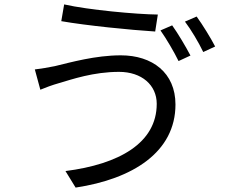

<svg xmlns="http://www.w3.org/2000/svg" viewBox="-20 -805 1040 871"><path d="M691 -334C691 -156 520 -60 277 -29L323 46C582 7 776 -115 776 -331C776 -475 671 -554 528 -554C413 -554 300 -522 229 -505C199 -499 165 -493 138 -490L163 -398C187 -408 216 -419 248 -428C306 -445 404 -479 520 -479C623 -479 691 -419 691 -334ZM271 -785 258 -709C372 -689 573 -669 684 -662L696 -739C599 -740 381 -760 271 -785ZM761 -690 708 -667C735 -629 770 -569 790 -528L844 -553C823 -593 787 -654 761 -690ZM872 -730 819 -707C847 -670 881 -613 902 -569L956 -594C937 -631 899 -693 872 -730Z"/></svg>

Font: GenYoGothic2 TW R
Style: Regular
Weight: 400
Version: Version 2.100;PS 2.1;hotconv 16.6.51;makeotf.lib2.5.65220 DE